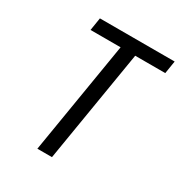

<svg xmlns="http://www.w3.org/2000/svg" viewBox="-172 -857 921 979"><g transform="rotate(30 288.0 -367.5)"><path d="M189 0H275L384 -660H561L573 -735H133L121 -660H298Z"/></g></svg>

Font: Iosevka Sparkle
Style: Italic
Weight: 400
Italic angle: -9°
Designer: Belleve Invis
Foundry: Belleve Invis
Version: Version 4.5.0; ttfautohint (v1.8.3)